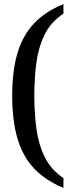

<svg xmlns="http://www.w3.org/2000/svg" viewBox="-20 -780 393 929"><path d="M287 129Q198 92 143.5 33.5Q89 -25 64 -111.5Q39 -198 39 -317Q39 -436 64 -521.5Q89 -607 143.5 -665.5Q198 -724 287 -760V-714Q225 -673 195 -610.5Q165 -548 155.5 -472.5Q146 -397 146 -317Q146 -238 155.5 -162Q165 -86 195 -23Q225 40 287 82Z"/></svg>

Font: Noto Serif Bengali SemiCondensed Medium
Style: Regular
Weight: 500
Width: 4
Designer: Juan Bruce, Universal Thirst, Indian Type Foundry and the Monotype Design Team.
Foundry: Monotype Imaging Inc.
Version: Version 2.003; ttfautohint (v1.8.4.7-5d5b)